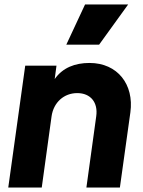

<svg xmlns="http://www.w3.org/2000/svg" viewBox="-20 -840 639 860"><path d="M17 0H167L211 -319C220 -382 267 -423 326 -423C385 -423 420 -382 411 -319L367 0H517L564 -337C581 -461 507 -558 381 -558C316 -558 261 -537 225 -486L233 -546H93ZM277 -640H424L554 -820H361Z"/></svg>

Font: Mluvka ExtraBold
Style: Italic
Weight: 800
Italic angle: -8°
Designer: Modified by Jiří Krblich, Original typeface by Gumpita Rahayu
Foundry: Gumpita Rahayu & Jiří Krblich
Version: Version 2.000;Glyphs 3.1.1 (3134)